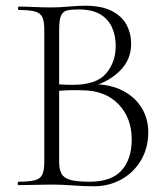

<svg xmlns="http://www.w3.org/2000/svg" viewBox="-20 -648 589 672"><path d="M298 -344 309 -353Q366 -353 409 -331Q452 -309 475.5 -271Q499 -233 499 -185Q499 -131 474 -88Q449 -45 405.5 -20.5Q362 4 308 4Q275 4 235 1Q195 -2 160 -2Q128 -2 98 -1Q68 0 44 0Q42 0 42 -6Q42 -12 44 -12Q82 -12 101.5 -17Q121 -22 128 -37Q135 -52 135 -81V-544Q135 -573 128.5 -587.5Q122 -602 103 -607.5Q84 -613 46 -613Q43 -613 43 -619Q43 -625 46 -625Q69 -625 98.5 -623.5Q128 -622 160 -622Q186 -622 220.5 -625Q255 -628 277 -628Q336 -628 371.5 -609.5Q407 -591 423 -561Q439 -531 439 -495Q439 -438 398.5 -399Q358 -360 298 -344ZM254 -615Q230 -615 215 -611.5Q200 -608 193.5 -593Q187 -578 187 -542V-346L157 -354Q189 -352 210 -351.5Q231 -351 234 -351Q317 -351 351 -390.5Q385 -430 385 -488Q385 -522 372.5 -551Q360 -580 331.5 -597.5Q303 -615 254 -615ZM294 -12Q370 -12 405.5 -51.5Q441 -91 441 -160Q441 -235 395 -283Q349 -331 269 -332Q241 -333 214 -332Q187 -331 160 -327L187 -338V-81Q187 -56 195 -40.5Q203 -25 226 -18.5Q249 -12 294 -12ZM157 -354Z"/></svg>

Font: Cormorant Light
Style: Regular
Weight: 300
Designer: Christian Thalmann (Catharsis Fonts)
Foundry: Catharsis Fonts
Version: Version 4.000